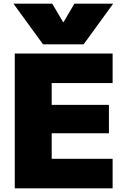

<svg xmlns="http://www.w3.org/2000/svg" viewBox="-20 -1020 681 1040"><path d="M53 -1000H263L322 -900H324L383 -1000H593L433 -780H213ZM60 0V-730H590V-570H260V-452H570V-298H260V-160H590V0Z"/></svg>

Font: M PLUS 1 Black
Style: Regular
Weight: 900
Designer: Coji Morishita
Foundry: UNDERFOREST DESIGN
Version: Version 1.001